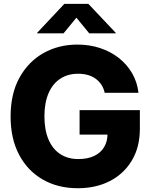

<svg xmlns="http://www.w3.org/2000/svg" viewBox="-20 -970 788 1000"><path d="M385.3 10.3Q280.8 10.3 201.9 -35.4Q123 -81.1 79.1 -164.8Q35.2 -248.5 35.2 -362.8Q35.2 -481.9 81.5 -565.7Q127.9 -649.4 206.5 -693.6Q285.2 -737.8 382.8 -737.8Q446.3 -737.8 501.2 -719.7Q556.2 -701.7 598.9 -668Q641.6 -634.3 668.2 -588.4Q694.8 -542.5 701.2 -486.8H525.4Q520 -510.3 508.1 -528.6Q496.1 -546.9 478.3 -559.8Q460.4 -572.8 437.7 -579.3Q415 -585.9 386.7 -585.9Q333 -585.9 293.5 -559.8Q253.9 -533.7 232.7 -484.1Q211.4 -434.6 211.4 -364.3Q211.4 -293.9 232.4 -244.1Q253.4 -194.3 293 -168Q332.5 -141.6 388.2 -141.6Q436 -141.6 470.2 -157.7Q504.4 -173.8 522.2 -203.6Q540 -233.4 540 -272.9L574.7 -269H394.5V-396.5H708.5V-299.8Q708.5 -204.1 667 -134.5Q625.5 -64.9 552.7 -27.3Q480 10.3 385.3 10.3ZM311 -796.4H173.3V-798.8L314.9 -949.7H440.4L583 -798.8V-796.4H444.8L377.9 -877.9Z"/></svg>

Font: Inter 20pt ExtraBold
Style: Regular
Weight: 800
Version: Version 4.001;git-66647c0bb